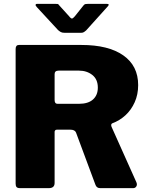

<svg xmlns="http://www.w3.org/2000/svg" viewBox="-20 -975 771 995"><path d="M687 -30Q692 -18 686.5 -9Q681 0 670 0H499Q480 0 474 -19L374 -288Q368 -303 344 -303H275Q268 -303 265.5 -299Q263 -295 263 -292V-27Q263 0 233 0H84Q71 0 66 -5.5Q61 -11 61 -23V-721Q61 -742 78 -742H402Q542 -742 619 -688Q696 -634 696 -534Q696 -485 678 -445Q660 -405 630 -377.5Q600 -350 562 -336Q553 -332 558 -318L687 -30ZM389 -437Q437 -437 462 -459.5Q487 -482 487 -521Q487 -564 458.5 -586.5Q430 -609 389 -609H284Q263 -609 263 -591V-457Q263 -437 278 -437H389ZM412 -946Q417 -953 423 -954Q429 -955 437 -955H534Q552 -955 535 -938L426 -817Q421 -813 415.5 -809Q410 -805 400 -805H315Q302 -805 295 -809Q288 -813 281 -819L171 -938Q164 -945 164.5 -950Q165 -955 173 -955H264Q273 -955 278 -954.5Q283 -954 288 -946L337 -892Q348 -878 353.5 -879Q359 -880 369 -892Z"/></svg>

Font: Libre Franklin Thin ExtraBold
Style: Regular
Weight: 800
Version: Version 3.000